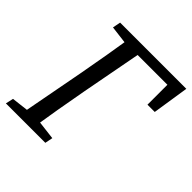

<svg xmlns="http://www.w3.org/2000/svg" viewBox="-185 -802 933 933"><g transform="rotate(45 282.0 -335.0)"><path d="M488 -482H538L567 -670H248L238 -619H524L488 -670V-482ZM-3 0H268L276 -40L152 -55H133L6 -40L-3 0ZM82 0H172C188 -103 206 -207 225 -310L293 -670H203C187 -567 169 -463 150 -360L82 0ZM104 -629 225 -614H237L248 -670H112L104 -629Z"/></g></svg>

Font: Source Serif 4 Variable
Style: Italic
Weight: 400
Italic angle: -12°
Designer: Frank Grießhammer
Foundry: Adobe Systems Incorporated
Version: Version 4.004;hotconv 1.0.116;makeotfexe 2.5.65601